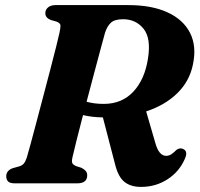

<svg xmlns="http://www.w3.org/2000/svg" viewBox="-20 -720 786 754"><path d="M706.5 -97.5Q684.5 -46 638 -16Q591.5 14 534 14Q493.5 14 469 -5.5Q444.5 -25 432.5 -72.5L384 -259Q341.5 -259.5 306 -268Q291.5 -212 280.2 -167Q269 -122 264.5 -102Q260.5 -84 264.8 -78Q269 -72 278 -68L300 -61Q310.5 -55.5 316.5 -48.8Q322.5 -42 322.5 -31.5Q322.5 0 283 0H38.5Q18.5 0 11.5 -7.8Q4.5 -15.5 4.5 -27.5Q4.5 -40.5 12.2 -48.5Q20 -56.5 31.5 -60L55 -66.5Q67 -70 73.5 -77.8Q80 -85.5 85 -100.5Q89.5 -115 99.5 -152Q109.5 -189 122.8 -239.2Q136 -289.5 150.5 -344.2Q165 -399 178.2 -449.5Q191.5 -500 200.8 -537.8Q210 -575.5 213.5 -591Q218 -611.5 217.5 -620.2Q217 -629 202.5 -635L179.5 -641.5Q158 -650 158 -668Q158 -682 168.8 -691Q179.5 -700 198.5 -700H484Q575.5 -700 637.8 -671.5Q700 -643 726.5 -590.5Q753 -538 737.5 -466Q724.5 -401.5 676.5 -354.2Q628.5 -307 554 -282.5L590 -158.5Q604 -108 632.5 -108Q643 -108 652.5 -114Q662 -120 672 -130.5Q676.5 -134.5 683.5 -136.5Q690.5 -138.5 696.5 -136Q720 -128 706.5 -97.5ZM392.5 -591.5Q387.5 -573.5 376 -531Q364.5 -488.5 349.8 -433Q335 -377.5 320 -320.5Q349.5 -312 387.5 -312Q459 -312 503.8 -360.2Q548.5 -408.5 561 -489.5Q574 -569.5 543.8 -607Q513.5 -644.5 463.5 -644.5Q430 -644.5 415.2 -630.5Q400.5 -616.5 392.5 -591.5Z"/></svg>

Font: Fraunces 9pt S000
Style: Bold Italic
Weight: 700
Italic angle: -16°
Version: Version 1.000; ttfautohint (v1.8.3)